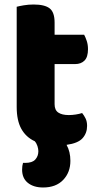

<svg xmlns="http://www.w3.org/2000/svg" viewBox="-20 -629 437 851"><path d="M366 -71Q366 -39 346 -16.5Q326 6 275 13Q292 43 292 84Q292 135 260 168.5Q228 202 171 202Q129 202 103.5 181.5Q78 161 78 123Q78 106 82 93H92Q123 93 136.5 78Q150 63 150 41Q150 31 146 18.5Q142 6 134 -3Q95 -21 74.5 -58Q54 -95 54 -155V-599Q65 -602 85.5 -605.5Q106 -609 129 -609Q178 -609 200 -592Q222 -575 222 -529V-475H353Q359 -464 364.5 -447.5Q370 -431 370 -411Q370 -376 354.5 -360.5Q339 -345 313 -345H222V-167Q222 -141 238.5 -130Q255 -119 285 -119Q300 -119 316 -121.5Q332 -124 344 -128Q353 -117 359.5 -103.5Q366 -90 366 -71Z"/></svg>

Font: Baloo Chettan 2 ExtraBold
Style: Regular
Weight: 800
Designer: Maithili Shingre, Unnati Kotecha and Ek Type
Foundry: Ek Type
Version: Version 1.640;hotconv 1.0.111;makeotfexe 2.5.65597; ttfautoh